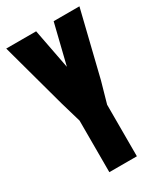

<svg xmlns="http://www.w3.org/2000/svg" viewBox="-179 -773 726 845"><g transform="rotate(-30 184.0 -350.0)"><path d="M239 -699H370L289 -369L259 -263V-1H119V-263L88 -369L-2 -699H150L189 -496Z"/></g></svg>

Font: Bayformers-TFTCGName
Style: Regular
Weight: 400
Designer: billmoo
Foundry: Bayformers
Version: Version 1.021;Fontself Maker 3.5.4